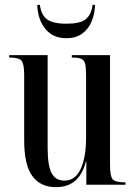

<svg xmlns="http://www.w3.org/2000/svg" viewBox="-20 -764 560 794"><path d="M211 10Q148 10 114 -35.5Q80 -81 80 -184V-454Q80 -500 69 -513Q58 -526 21 -526H18V-536H177V-152Q177 -79 193.5 -48Q210 -17 247 -17Q291 -17 313.5 -65Q336 -113 336 -196V-449Q336 -482 332.5 -498.5Q329 -515 316.5 -520.5Q304 -526 279 -526H277V-536H435V-82Q435 -35 446 -22.5Q457 -10 496 -10H499V0H337V-96H335Q323 -46 292.5 -18Q262 10 211 10ZM255 -606Q215 -606 188.5 -625Q162 -644 148.5 -675.5Q135 -707 134 -744H145Q150 -703 174 -684.5Q198 -666 255 -666Q311 -666 334 -684Q357 -702 363 -744H373Q372 -707 359 -675.5Q346 -644 320 -625Q294 -606 255 -606Z"/></svg>

Font: Noto Serif Display ExtraCondensed Medium
Style: Regular
Weight: 500
Width: 2
Designer: Monotype Design Team
Foundry: Monotype Imaging Inc.
Version: Version 2.009